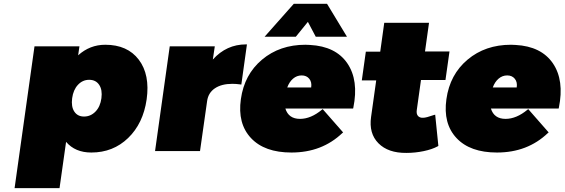

<svg xmlns="http://www.w3.org/2000/svg" viewBox="-20 -789 2949 1003"><path d="M56.2 193.8 160.2 -546.9H395L388.2 -500Q449.2 -555.2 529.8 -555.2Q646 -555.2 705.1 -477.1Q764.2 -398.9 746.1 -270Q728 -144 649.4 -68.1Q570.8 7.8 457 7.8Q372.6 7.8 325.2 -47.9L291 193.8ZM418.9 -180.2Q453.6 -180.2 478.8 -206.1Q503.9 -231.9 509.8 -275.9Q515.6 -319.8 498 -345.9Q480.5 -372.1 445.8 -372.1Q411.6 -372.1 387.2 -345.9Q362.8 -319.8 356.9 -275.9Q351.1 -231.9 368.2 -206.1Q385.3 -180.2 418.9 -180.2Z M790 0 866.7 -546.9H1102.1L1091.8 -478Q1163.1 -557.1 1265.1 -557.1H1270L1240.7 -347.2L1234.9 -348.1Q1212.4 -351.1 1193.8 -351.1Q1137.2 -351.1 1102.5 -327.6Q1067.9 -304.2 1062 -261.2L1024.9 0Z M1238.3 -271Q1256.3 -399.9 1348.9 -477.5Q1441.4 -555.2 1575.7 -555.2Q1579.6 -555.2 1587.6 -554.7Q1595.7 -554.2 1599.6 -554.2Q1733.9 -546.9 1794.4 -458.3Q1855 -369.6 1825.7 -226.1L1824.7 -222.2H1470.7Q1487.3 -168 1547.4 -168Q1604 -168 1661.6 -215.8L1665.5 -219.2L1772.5 -97.2L1768.6 -94.2Q1662.1 7.8 1502.4 7.8Q1361.8 7.8 1291 -67.9Q1220.2 -143.6 1238.3 -271ZM1362.3 -597.2 1514.6 -769H1688.5L1792.5 -597.2H1629.4L1588.4 -674.8L1525.4 -597.2ZM1480.5 -332H1605.5Q1609.9 -359.9 1595.7 -377.4Q1581.5 -395 1555.7 -395Q1530.8 -395 1511 -378.2Q1491.2 -361.3 1480.5 -332Z M1870.1 -369.1 1891.1 -519H1966.3L1987.3 -669.9H2221.2L2200.2 -520H2328.1L2307.1 -371.1H2179.2L2157.2 -213.9Q2154.3 -194.3 2163.3 -183.6Q2172.4 -172.9 2190.4 -173.8Q2206.1 -173.8 2246.1 -188L2253.4 -189.9L2270 -26.9L2267.1 -24.9Q2237.8 -8.8 2193.1 0.5Q2148.4 9.8 2103 9.8Q2007.8 10.7 1957 -40.5Q1906.2 -91.8 1918.5 -178.2L1945.3 -369.1Z M2312 -271Q2330.1 -399.9 2422.6 -477.5Q2515.1 -555.2 2649.4 -555.2Q2653.3 -555.2 2661.4 -554.7Q2669.4 -554.2 2673.3 -554.2Q2807.6 -546.9 2868.2 -458.3Q2928.7 -369.6 2899.4 -226.1L2898.4 -222.2H2544.4Q2561 -168 2621.1 -168Q2677.7 -168 2735.4 -215.8L2739.3 -219.2L2846.2 -97.2L2842.3 -94.2Q2735.8 7.8 2576.2 7.8Q2435.5 7.8 2364.7 -67.9Q2293.9 -143.6 2312 -271ZM2554.2 -332H2679.2Q2683.6 -359.9 2669.4 -377.4Q2655.3 -395 2629.4 -395Q2604.5 -395 2584.7 -378.2Q2564.9 -361.3 2554.2 -332Z"/></svg>

Font: Trueno UltraBlack
Style: Italic
Weight: 950
Designer: Julieta Ulanovsky
Foundry: Julieta Ulanovsky
Version: Version 3.001b | FøM Fix